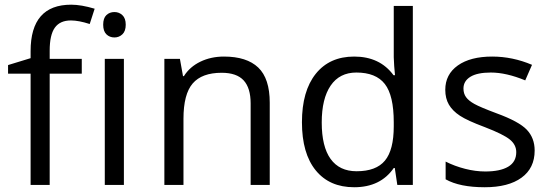

<svg xmlns="http://www.w3.org/2000/svg" viewBox="-20 -785 2335 815"><path d="M327.1 -472.2H190.9V0H109.9V-472.2H14.2V-508.8L109.9 -538.1V-567.9Q109.9 -765.1 282.2 -765.1Q324.7 -765.1 381.8 -748L360.8 -683.1Q314 -698.2 280.8 -698.2Q234.9 -698.2 212.9 -667.7Q190.9 -637.2 190.9 -569.8V-535.2H327.1ZM505.9 0H424.8V-535.2H505.9ZM418 -680.2Q418 -708 431.6 -720.9Q445.3 -733.9 465.8 -733.9Q485.4 -733.9 499.5 -720.7Q513.7 -707.5 513.7 -680.2Q513.7 -652.8 499.5 -639.4Q485.4 -626 465.8 -626Q445.3 -626 431.6 -639.4Q418 -652.8 418 -680.2Z M1043.9 0V-346.2Q1043.9 -411.6 1014.2 -443.8Q984.4 -476.1 920.9 -476.1Q836.9 -476.1 797.9 -430.7Q758.8 -385.3 758.8 -280.8V0H677.7V-535.2H743.7L756.8 -461.9H760.7Q785.6 -501.5 830.6 -523.2Q875.5 -544.9 930.7 -544.9Q1027.3 -544.9 1076.2 -498.3Q1125 -451.7 1125 -349.1V0Z M1655.8 -71.8H1651.4Q1595.2 9.8 1483.4 9.8Q1378.4 9.8 1320.1 -62Q1261.7 -133.8 1261.7 -266.1Q1261.7 -398.4 1320.3 -471.7Q1378.9 -544.9 1483.4 -544.9Q1592.3 -544.9 1650.4 -465.8H1656.7L1653.3 -504.4L1651.4 -542V-759.8H1732.4V0H1666.5ZM1493.7 -58.1Q1576.7 -58.1 1614 -103.3Q1651.4 -148.4 1651.4 -249V-266.1Q1651.4 -379.9 1613.5 -428.5Q1575.7 -477.1 1492.7 -477.1Q1421.4 -477.1 1383.5 -421.6Q1345.7 -366.2 1345.7 -265.1Q1345.7 -162.6 1383.3 -110.4Q1420.9 -58.1 1493.7 -58.1Z M2249.5 -146Q2249.5 -71.3 2193.8 -30.8Q2138.2 9.8 2037.6 9.8Q1931.2 9.8 1871.6 -23.9V-99.1Q1910.2 -79.6 1954.3 -68.4Q1998.5 -57.1 2039.6 -57.1Q2103 -57.1 2137.2 -77.4Q2171.4 -97.7 2171.4 -139.2Q2171.4 -170.4 2144.3 -192.6Q2117.2 -214.8 2038.6 -245.1Q1963.9 -272.9 1932.4 -293.7Q1900.9 -314.5 1885.5 -340.8Q1870.1 -367.2 1870.1 -403.8Q1870.1 -469.2 1923.3 -507.1Q1976.6 -544.9 2069.3 -544.9Q2155.8 -544.9 2238.3 -509.8L2209.5 -443.8Q2128.9 -477.1 2063.5 -477.1Q2005.9 -477.1 1976.6 -459Q1947.3 -440.9 1947.3 -409.2Q1947.3 -387.7 1958.3 -372.6Q1969.2 -357.4 1993.7 -343.8Q2018.1 -330.1 2087.4 -304.2Q2182.6 -269.5 2216.1 -234.4Q2249.5 -199.2 2249.5 -146Z"/></svg>

Font: f01333215
Style: Regular
Weight: 400
Foundry: Ascender Corporation
Version: Version 1.10